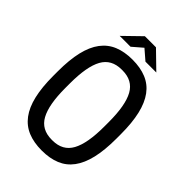

<svg xmlns="http://www.w3.org/2000/svg" viewBox="-272 -1070 1201 1201"><g transform="rotate(45 328.5 -469.0)"><path d="M329 12Q259 12 206.5 -9.5Q154 -31 119 -77.5Q84 -124 67 -196.5Q50 -269 50 -370V-410Q50 -511 67 -583.5Q84 -656 119 -702.5Q154 -749 206.5 -770.5Q259 -792 329 -792Q399 -792 451.5 -770.5Q504 -749 538.5 -702.5Q573 -656 590 -583.5Q607 -511 607 -410V-370Q607 -269 590 -196.5Q573 -124 538.5 -77.5Q504 -31 451.5 -9.5Q399 12 329 12ZM332 -80Q422 -80 461 -151Q500 -222 500 -370V-410Q500 -559 461 -629.5Q422 -700 332 -700H325Q235 -700 196 -629.5Q157 -559 157 -410V-370Q157 -222 196 -151Q235 -80 325 -80ZM167 -840 280 -950H378L491 -840H395L329 -897L263 -840Z"/></g></svg>

Font: Cooper Hewitt
Style: Regular
Weight: 707
Designer: Village Type and Design LLC
Foundry: Cooper Hewitt Smithsonian Design Museum
Version: 1.000